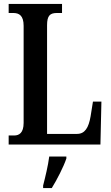

<svg xmlns="http://www.w3.org/2000/svg" viewBox="-20 -734 562 975"><path d="M24 0H490L495 -218H452L440 -143C430 -85 411 -54 371 -54H219V-606C219 -655 234 -668 269 -668H295V-714H24V-668H48C77 -668 100 -655 100 -603V-110C100 -59 77 -46 52 -46H24ZM199 208V221H243C269 179 303 113 317 71V61H230C224 108 210 165 199 208Z"/></svg>

Font: Noto Serif Lao ExtraCondensed SemiBold
Style: Regular
Weight: 600
Width: 2
Designer: Monotype Design Team
Foundry: Monotype Imaging Inc.
Version: Version 2.003